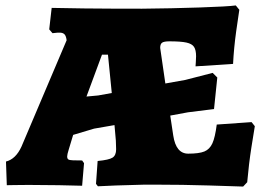

<svg xmlns="http://www.w3.org/2000/svg" viewBox="-20 -679 978 706"><path d="M407 -130Q407 -147 406 -162L401 -219L326 -206L249 -183L233 -130Q227 -111 227 -104Q227 -96 231 -93Q235 -90 248.5 -89.5Q262 -89 282 -89L289 -79L282 4Q257 3 196.5 2Q136 1 85 1Q54 1 32.5 1.5Q11 2 5 2L2 -85Q38 -94 59 -140L225 -531Q223 -547 217 -553Q211 -559 199 -559Q190 -559 183 -558Q176 -557 173 -557L161 -571L170 -650Q198 -649 288.5 -648Q379 -647 502 -647Q610 -648 714 -651.5Q818 -655 847 -659L860 -643Q857 -625 848.5 -564Q840 -503 837 -444L699 -435Q699 -439 700 -450Q701 -461 701 -472Q701 -495 693.5 -506.5Q686 -518 665.5 -522.5Q645 -527 603 -527Q583 -527 576 -522Q569 -517 569 -503L588 -372L661 -385L762 -411L779 -394L767 -278L671 -266L606 -254L617 -181Q627 -114 672 -114Q712 -114 731.5 -122Q751 -130 761 -152Q771 -174 777 -221L905 -230L917 -215Q914 -198 904.5 -137.5Q895 -77 889 -9L874 7Q846 6 748 3Q650 0 553 0H511Q458 1 406.5 3Q355 5 340 6L333 -3L339 -87Q381 -91 394 -99.5Q407 -108 407 -130ZM391 -337 377 -478H355L298 -324L341 -328Z"/></svg>

Font: Alegreya SC Black
Style: Regular
Weight: 900
Designer: Juan Pablo del Peral
Foundry: Huerta Tipografica
Version: Version 2.007; ttfautohint (v1.6)